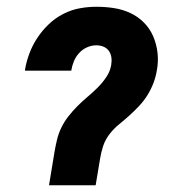

<svg xmlns="http://www.w3.org/2000/svg" viewBox="-20 -548 540 568"><path d="M125 0 141 -97Q144 -115 148.5 -134Q153 -153 161.5 -170.5Q170 -188 182.5 -204Q195 -220 209.5 -234.5Q224 -249 239.5 -262Q255 -275 269 -289Q283 -303 294.5 -320Q306 -337 309 -356Q311 -367 309.5 -378Q308 -389 302 -397.5Q296 -406 286 -410Q276 -414 265 -414Q251 -414 237.5 -408Q224 -402 214 -391Q204 -380 198.5 -366.5Q193 -353 191 -340Q191 -339 191 -339Q191 -339 191 -339H54Q54 -339 54 -340Q54 -341 54 -342Q58 -366 67 -390Q76 -414 90.5 -436Q105 -458 124.5 -476.5Q144 -495 167.5 -507Q191 -519 216 -523.5Q241 -528 265 -528Q292 -528 317.5 -524Q343 -520 365.5 -509.5Q388 -499 405.5 -481.5Q423 -464 433 -441Q443 -418 446 -392Q449 -366 444 -340Q441 -321 434 -302.5Q427 -284 416.5 -267Q406 -250 392 -235Q378 -220 363 -206.5Q348 -193 332 -180Q316 -167 303.5 -150.5Q291 -134 285 -115.5Q279 -97 276 -78L263 0Z"/></svg>

Font: Iosevka SS04 Heavy Oblique
Style: Regular
Weight: 900
Italic angle: -9°
Monospace: yes
Designer: Belleve Invis
Foundry: Belleve Invis
Version: Version 19.0.0; ttfautohint (v1.8.4)